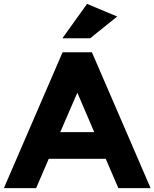

<svg xmlns="http://www.w3.org/2000/svg" viewBox="-25 -968 795 988"><path d="M584 0 519 -151H226L161 0H-5L297 -699H448L750 0ZM373 -491 285 -288H460ZM439 -771H296L423 -948L578 -883Z"/></svg>

Font: Montreal
Style: Bold
Weight: 700
Designer: Julieta Ulanovsky, usr_local_share
Foundry: Julieta Ulanovsky, usr_local_share
Version: Version 2.001